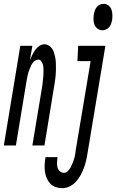

<svg xmlns="http://www.w3.org/2000/svg" viewBox="-63 -759 607 1002"><path d="M-43 0 43 -520H106L93 -445Q99 -459 105.5 -472.5Q112 -486 120.5 -498Q129 -510 142 -519Q155 -528 169 -528Q184 -528 197 -517.5Q210 -507 215.5 -493Q221 -479 224.5 -463Q228 -447 228.5 -431Q229 -415 229 -398.5Q229 -382 227.5 -365.5Q226 -349 223.5 -332.5Q221 -316 218 -299L169 0H106L158 -313Q159 -322 160 -331.5Q161 -341 162 -350.5Q163 -360 163.5 -369.5Q164 -379 164 -388Q164 -397 163.5 -406.5Q163 -416 160 -424.5Q157 -433 151.5 -440.5Q146 -448 137 -448Q130 -448 122 -443.5Q114 -439 108.5 -432Q103 -425 99.5 -417.5Q96 -410 93 -402Q90 -394 87 -386.5Q84 -379 82.5 -371Q81 -363 79 -355Q77 -347 76 -339L20 0ZM471 -601Q457 -601 446 -609.5Q435 -618 430 -630.5Q425 -643 425 -657.5Q425 -672 427 -687Q429 -696 432.5 -705.5Q436 -715 442.5 -723Q449 -731 458.5 -735Q468 -739 478 -739Q492 -739 503 -730.5Q514 -722 518.5 -709.5Q523 -697 523.5 -682.5Q524 -668 522 -653Q520 -644 516.5 -634.5Q513 -625 506.5 -617Q500 -609 490 -605Q480 -601 471 -601ZM262 223Q244 223 227 217Q210 211 199 199Q188 187 181 171Q174 155 171.5 137Q169 119 170 101Q171 83 174 65L175 61H238L237 63Q235 76 234.5 89Q234 102 237 114Q240 126 249 134.5Q258 143 271 143Q282 143 291 134Q300 125 305.5 114.5Q311 104 315.5 93Q320 82 323.5 71Q327 60 329 48.5Q331 37 332 26L410 -440H341L345 -520H487L394 39Q391 59 386.5 78.5Q382 98 375 117Q368 136 358 154.5Q348 173 334 188.5Q320 204 301 213.5Q282 223 262 223Z"/></svg>

Font: Iosevka Term Curly Md Obl
Style: Regular
Weight: 500
Italic angle: -9°
Designer: Belleve Invis
Foundry: Belleve Invis
Version: Version 32.3.0